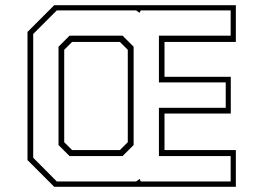

<svg xmlns="http://www.w3.org/2000/svg" viewBox="-20 -720 1016 740"><path d="M189 0 86 -103V-597L189 -700H889V-558.5H614V-424H869.5V-282.5H614V-141.5H889V0ZM199 -20.5H504.5L518 -30.5L522.5 -20.5H869V-118.5H592.5V-304.5H850V-402.5H592.5V-582.5H869V-680H522.5L518 -670.5L504.5 -680H199L108 -589V-112ZM248 -118.5 205.5 -161V-540L248 -582.5H452.5L495 -540V-161L452.5 -118.5ZM258 -141.5H442L472.5 -172V-528L442 -558.5H258L227.5 -528V-172Z"/></svg>

Font: Tourney Expanded ExtraLight
Style: Regular
Weight: 200
Width: 7
Designer: Tyler Finck
Foundry: Etcetera Type Co
Version: Version 1.010; ttfautohint (v1.8.3)